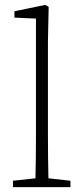

<svg xmlns="http://www.w3.org/2000/svg" viewBox="-20 -765 340 785"><path d="M33 0V-26L125 -36Q126 -76 126.5 -123.5Q127 -171 127 -210V-689L39 -693V-719L165 -745L179 -737L176 -595V-210Q176 -171 176.5 -123.5Q177 -76 178 -36L268 -26V0Z"/></svg>

Font: Source Serif Pro Light
Style: Regular
Weight: 300
Designer: Frank Grießhammer
Foundry: Adobe Systems Incorporated
Version: Version 3.001;hotconv 1.0.111;makeotfexe 2.5.65597